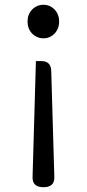

<svg xmlns="http://www.w3.org/2000/svg" viewBox="-20 -577 363 802"><path d="M207 163Q208 205 161.5 205Q115 205 116 163L130 -322H152Q193 -322 194 -281ZM114 -437Q95 -457 95 -487Q95 -517 114 -537Q134 -557 161.5 -557Q189 -557 208 -537Q227 -517 227 -487Q227 -457 208 -437Q189 -417 161.5 -417Q134 -417 114 -437Z"/></svg>

Font: Raw Maruko Gothic CJK TC
Style: Regular
Weight: 400
Version: Version 1.001